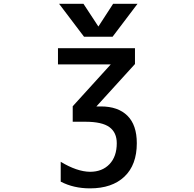

<svg xmlns="http://www.w3.org/2000/svg" viewBox="-20 -781 1040 1030"><path d="M305.7 86.9Q392.6 139.6 462.9 140.6Q528.3 140.6 567.4 99.6Q606.4 58.6 606.4 -12.7Q606.4 -70.3 566.9 -99.1Q527.3 -127.9 437.5 -127.9H370.1V-210.9L574.2 -435.5H291V-522.5H704.1V-437.5L497.1 -210H521.5Q613.3 -210 663.6 -160.2Q713.9 -110.4 713.9 -12.7Q713.9 103.5 647.5 166.5Q581.1 229.5 462.9 229.5Q375 229.5 305.7 193.4ZM507.8 -638.7 586.9 -760.7H717.8L584 -584H430.7L296.9 -760.7H427.7Z"/></svg>

Font: GenEi Gothic M SemiBold
Style: Regular
Weight: 500
Designer: o_tamon (Modified); [Source Han Sans]
Ryoko NISHIZUKA  (kana & ideographs); Paul D. Hunt (Latin, Greek & Cyrillic); Wenl
Version: Version 1.1a;Original Version 1.004